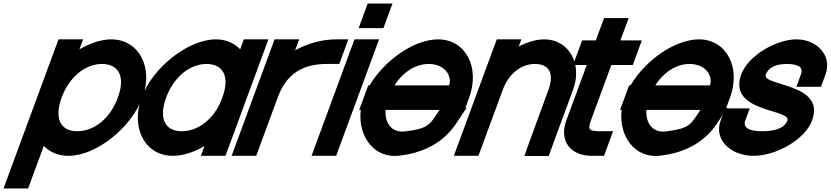

<svg xmlns="http://www.w3.org/2000/svg" viewBox="-77 -837 4729 1093"><path d="M375 -555.9C435.3 -591.2 498.6 -612.6 556.1 -613C715.1 -613 797.3 -451 734 -282C670.9 -111 471.2 51 311.6 50C253.9 50 206.4 28.8 172.3 -6.3L108.8 166L83 236H-57L-31.2 166L134 -282L230.2 -543L256.1 -613H396.1ZM274 -282C230.1 -163 267.8 -89 363.2 -90C459.2 -90 551.1 -163 594 -282C637.5 -400 600.1 -472 504.4 -473C409.4 -473 317.5 -400 274 -282Z M728.6 -281C792.1 -453 993.7 -612 1151.1 -613C1208.6 -613 1256.1 -591.8 1290.3 -556.6L1311.1 -613H1451.1L1425.2 -543L1329.9 -284.6L1328.6 -281L1232.4 -20L1206.6 50H1066.6L1087 -5.5C1027.2 29.4 964.3 50.4 906.6 50C747.6 50 665.9 -111 728.6 -281ZM868.6 -281C825.1 -163 862.8 -89 958.2 -90C1052.7 -90 1143.3 -160.8 1186.7 -275.7L1188.6 -281C1232.5 -400 1195.1 -472 1099.4 -473C1004.4 -473 912.5 -400 868.6 -281Z M1603.2 -550.9C1677.3 -591 1758.8 -613 1836.1 -613H1906.1L1854.4 -473H1784.4C1647.3 -473 1555 -417.6 1506 -287.5L1504 -282L1478.2 -212L1407.4 -20L1381.6 50H1241.6L1267.4 -20L1338.2 -212L1364 -282C1364.4 -283.2 1364.9 -284.5 1365.3 -285.7L1460.2 -543L1486.1 -613H1626.1Z M2034.7 -677H1964.7L2016.3 -817H2086.3H2087.3H2157.3L2105.7 -677H2035.7ZM1915.2 -543 1941.1 -613H2081.1L2055.2 -543L1862.4 -20L1836.6 50H1696.6L1722.4 -20Z M2168.5 -351H2479.4C2497.5 -400 2460.1 -472 2364.4 -473C2289.8 -473 2217.7 -428 2168.5 -351ZM1976.8 -211H1967.8L1993.6 -281L2019.4 -351H2027.2C2111.8 -494.4 2280.3 -612.1 2416.1 -613C2575.1 -613 2656.7 -452 2593.6 -281L2572.2 -223H2579.2L2519 -133C2454.6 -37 2351.6 31 2197.9 49C2051.7 68 1958.6 -63.3 1976.8 -211ZM2425.2 -211H2117.9C2112.5 -131 2157.7 -79.5 2229.8 -89H2230.8C2341.4 -104 2362.1 -117 2399.8 -173Z M2876 -572.2C2924.9 -597.6 2975.3 -612.7 3021.1 -613C3162.1 -613 3240.1 -472 3185.2 -326L3072.4 -20L3047.2 51H2908.2L2933 -19L3045.2 -326C3079.5 -419 3049.1 -472 2969.4 -473C2890.4 -473 2819.5 -419 2785.2 -326L2759.4 -256L2672.4 -20L2646.6 50H2506.6L2532.4 -20L2619.4 -256L2645.2 -326L2725.2 -543L2751.1 -613H2891.1Z M3403.2 -467 3287.1 -152C3268.1 -98 3274.2 -90 3343.2 -90H3413.2L3361.6 50H3291.6C3170.6 50 3104.5 -34 3146.7 -151L3147.1 -152L3263.2 -467H3255.2H3185.2L3236.8 -607H3306.8H3314.8L3335.9 -664L3361.7 -734H3501.7L3475.9 -664L3454.8 -607H3506.8H3576.8L3525.2 -467H3455.2Z M3653.5 -351H3964.4C3982.5 -400 3945.1 -472 3849.4 -473C3774.8 -473 3702.7 -428 3653.5 -351ZM3461.8 -211H3452.8L3478.6 -281L3504.4 -351H3512.2C3596.8 -494.4 3765.3 -612.1 3901.1 -613C4060.1 -613 4141.7 -452 4078.6 -281L4057.2 -223H4064.2L4004 -133C3939.6 -37 3836.6 31 3682.9 49C3536.7 68 3443.6 -63.3 3461.8 -211ZM3910.2 -211H3602.9C3597.5 -131 3642.7 -79.5 3714.8 -89H3715.8C3826.4 -104 3847.1 -117 3884.8 -173Z M4622.3 -413 4596.5 -343H4456.5L4482.3 -413C4496 -450 4475.1 -472 4404.4 -473C4334.4 -473 4297 -450 4282.3 -413C4257.2 -345 4627 -366 4545.3 -150C4505.5 -42 4339.2 51 4211.6 50C4084.6 50 3985.1 -41 4025.3 -150L4051.1 -220H4191.1L4165.3 -150C4152.4 -115 4179.8 -89 4263.2 -90C4347.2 -90 4392 -114 4405.3 -150C4430.4 -218 4063.9 -195 4142.3 -413C4181.8 -520 4339.7 -612 4456.1 -613C4574.1 -613 4661.8 -520 4622.3 -413Z"/></svg>

Font: Nordica Plus
Style: NordicaClassicRgObl
Weight: 500
Version: Version 1.01